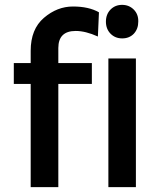

<svg xmlns="http://www.w3.org/2000/svg" viewBox="-20 -774 667 794"><path d="M428.2 0V-532.2H542V0ZM551.8 -684.6Q551.8 -654.3 533.2 -634.3Q514.6 -615.2 485.4 -615.2Q456.1 -615.2 437 -634.8Q418 -654.3 418 -684.6Q418 -714.8 437 -734.4Q456.1 -753.9 484.9 -753.9Q513.7 -753.9 533.2 -734.4Q552.7 -714.8 551.8 -684.6ZM37.1 -426.8V-513.2H106.9V-564Q106.9 -653.3 161.6 -700.2Q216.3 -747.1 281.7 -747.1Q347.2 -747.1 389.2 -723.1L384.8 -623Q334 -646 293 -646Q221.2 -646 221.2 -575.2V-513.2H359.9V-426.8H221.2V0H106.9V-426.8Z"/></svg>

Font: TruenoRg
Style: Book
Weight: 400
Designer: Julieta Ulanovsky
Foundry: Julieta Ulanovsky
Version: Version 3.001b